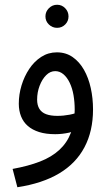

<svg xmlns="http://www.w3.org/2000/svg" viewBox="-20 -557 458 807"><path d="M53 230 33 153Q99 141 148 122Q197 103 229.5 73Q262 43 278 1Q294 -41 294 -96Q294 -128 289 -157Q284 -186 273 -209Q262 -232 246.5 -245Q231 -258 212 -258Q191 -258 174 -241Q157 -224 146.5 -196.5Q136 -169 136 -138Q136 -115 145.5 -99.5Q155 -84 174 -77Q193 -70 221 -70Q247 -70 273 -75Q299 -80 318 -90L322 -23Q300 -6 270.5 0.5Q241 7 212 7Q173 7 144.5 -2Q116 -11 97 -27.5Q78 -44 68.5 -68Q59 -92 59 -121Q59 -160 70.5 -198Q82 -236 103 -267.5Q124 -299 153.5 -318Q183 -337 219 -337Q257 -337 285.5 -317Q314 -297 333 -263.5Q352 -230 361.5 -187Q371 -144 371 -97Q371 -6 335 62Q299 130 228.5 172Q158 214 53 230ZM220 -440Q200 -440 185.5 -454Q171 -468 171 -488Q171 -508 185.5 -522.5Q200 -537 220 -537Q240 -537 254 -522.5Q268 -508 268 -488Q268 -468 254 -454Q240 -440 220 -440Z"/></svg>

Font: Noto Sans Arabic SemiCondensed
Style: Regular
Weight: 400
Width: 4
Designer: Monotype Design Team, Nadine Chahine, Nizar Qandah and Khaled Hosny
Foundry: Monotype Imaging Inc.
Version: Version 2.012